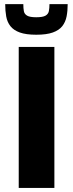

<svg xmlns="http://www.w3.org/2000/svg" viewBox="-20 -917 357 937"><path d="M71.4 0V-688H245.4V0ZM157.1 -747.5Q106.9 -747.5 76.6 -758.5Q46.3 -769.5 30.8 -789.4Q15.2 -809.4 10.3 -836.8Q5.4 -864.2 5.4 -896.7H93.8Q93.8 -877.2 96.4 -862.9Q98.9 -848.6 112.2 -840.7Q125.5 -832.8 156.8 -832.8Q188.9 -832.8 202.3 -840.7Q215.7 -848.6 218.5 -862.9Q221.4 -877.2 221.4 -896.7H310.3Q310.3 -864.2 305 -836.8Q299.6 -809.4 284 -789.4Q268.4 -769.5 237.8 -758.5Q207.2 -747.5 157.1 -747.5Z"/></svg>

Font: Saira Thin
Style: Regular
Weight: 100
Designer: Hector Gatti with collaboration of the Omnibus-Type team
Foundry: Omnibus-Type
Version: Version 1.101